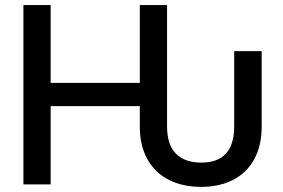

<svg xmlns="http://www.w3.org/2000/svg" viewBox="-20 -727 1115 757"><path d="M531.2 -228.5V-308.6H179.7V0H72.3V-707H179.7V-400.4H531.2V-707H638.7V-228.5Q638.7 -156.7 673.6 -121.3Q708.5 -85.9 773.4 -85.9Q903.3 -85.9 903.3 -228.5V-525.4H1011.7V-228.5Q1011.7 -151.9 981.9 -98.4Q952.1 -44.9 898.4 -17.6Q844.7 9.8 773.4 9.8Q700.2 9.8 645.8 -17.8Q591.3 -45.4 561.3 -99.1Q531.2 -152.8 531.2 -228.5Z"/></svg>

Font: Pretendard JP Medium
Style: Regular
Weight: 500
Designer: Base glyphs from Inter by Rasmus Andersson; Hangeul glyphs from Noto Sans CJK(Source Han Sans) by Jang Soo-young and Kan
Foundry: Kil Hyung-jin
Version: Version 1.309